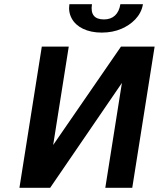

<svg xmlns="http://www.w3.org/2000/svg" viewBox="-20 -899 760 919"><path d="M73 0H220L563.5 -502L484 0H613L720.1 -676H559.1L234.5 -205L309.1 -676H180.1ZM477.7 -806C431.7 -806 412.5 -830.3 420.2 -879H312.2C308.3 -854.3 312 -831.5 323.4 -810.5C345.7 -769.2 396.9 -743 466.7 -743C502 -743 533.8 -749.2 562.1 -761.5C609 -781.9 655 -820.8 664.2 -879H556.2C548.6 -831.2 520.7 -806 477.7 -806Z"/></svg>

Font: Fog Sans
Style: It
Weight: 700
Foundry: Intel Corporation
Version: Version 1.00